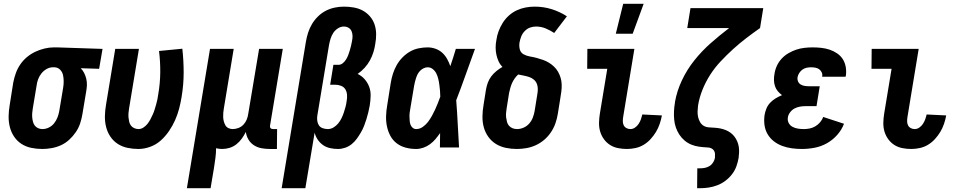

<svg xmlns="http://www.w3.org/2000/svg" viewBox="-20 -778 5040 1013"><path d="M203 8Q173 8 144.5 2Q116 -4 93 -19Q70 -34 54.5 -57Q39 -80 32 -107.5Q25 -135 25.5 -164.5Q26 -194 31 -223L50 -343Q55 -368 63.5 -392Q72 -416 87 -438Q102 -460 122.5 -477Q143 -494 166.5 -505Q190 -516 215 -522Q240 -528 264 -528H281L521 -520L503 -415L406 -418Q417 -407 424 -393Q431 -379 435 -363Q439 -347 438.5 -330Q438 -313 435 -297L415 -177Q411 -152 403 -127.5Q395 -103 380 -81Q365 -59 345.5 -41Q326 -23 302 -12Q278 -1 252.5 3.5Q227 8 203 8ZM204 -97Q221 -97 237.5 -105Q254 -113 265.5 -127.5Q277 -142 283.5 -159Q290 -176 293 -194L313 -314Q316 -331 316 -348.5Q316 -366 312.5 -382Q309 -398 297.5 -410Q286 -422 268 -423H259Q242 -423 226 -414Q210 -405 198.5 -390.5Q187 -376 181 -359.5Q175 -343 173 -326L153 -206Q151 -194 150 -182Q149 -170 150 -158.5Q151 -147 154 -135.5Q157 -124 163.5 -115.5Q170 -107 180.5 -102Q191 -97 204 -97Z M710 8Q681 8 652.5 2Q624 -4 601 -19Q578 -34 562.5 -57Q547 -80 540 -107.5Q533 -135 533.5 -164.5Q534 -194 539 -223L588 -520H713L661 -206Q659 -194 658 -182Q657 -170 658 -158.5Q659 -147 661.5 -136Q664 -125 670.5 -116Q677 -107 688 -102Q699 -97 711 -97Q724 -97 736.5 -105Q749 -113 758 -124.5Q767 -136 773.5 -148.5Q780 -161 786 -174Q792 -187 796 -200.5Q800 -214 804 -227.5Q808 -241 810.5 -254Q813 -267 815 -281Q825 -339 825.5 -396.5Q826 -454 819 -509L942 -521Q949 -459 949 -395Q949 -331 938 -266Q933 -235 925 -204.5Q917 -174 904 -144.5Q891 -115 872 -87Q853 -59 828.5 -37Q804 -15 772.5 -3.5Q741 8 710 8Z M966 215 1088 -520H1213L1161 -206Q1159 -195 1158 -183Q1157 -171 1157.5 -159.5Q1158 -148 1161 -137Q1164 -126 1169.5 -116.5Q1175 -107 1185.5 -102Q1196 -97 1208 -97Q1223 -97 1238.5 -103Q1254 -109 1265 -121Q1276 -133 1282 -148Q1288 -163 1290 -179L1347 -520H1472L1405 -117Q1404 -113 1404.5 -109Q1405 -105 1407.5 -102Q1410 -99 1414 -98Q1418 -97 1422 -97H1442L1441 8H1404Q1381 8 1359.5 4Q1338 0 1320 -11.5Q1302 -23 1291 -41.5Q1280 -60 1277 -82Q1268 -64 1256 -47Q1244 -30 1227.5 -17Q1211 -4 1191.5 2Q1172 8 1152 8Q1144 8 1136 7Q1128 6 1120 4Q1120 30 1116.5 56Q1113 82 1109 108L1091 215Z M1466 215 1594 -558Q1598 -582 1605.5 -605.5Q1613 -629 1626 -651Q1639 -673 1658 -691.5Q1677 -710 1699.5 -721.5Q1722 -733 1746.5 -738Q1771 -743 1795 -743Q1821 -743 1846.5 -738.5Q1872 -734 1893.5 -722.5Q1915 -711 1931.5 -692Q1948 -673 1956 -649.5Q1964 -626 1964.5 -599.5Q1965 -573 1960 -547Q1957 -525 1950 -502.5Q1943 -480 1931.5 -459Q1920 -438 1903.5 -420Q1887 -402 1867 -388Q1888 -378 1903.5 -360.5Q1919 -343 1927.5 -321Q1936 -299 1935.5 -273.5Q1935 -248 1931 -223Q1928 -205 1923.5 -186.5Q1919 -168 1913.5 -150Q1908 -132 1901 -114Q1894 -96 1884 -79Q1874 -62 1862.5 -46Q1851 -30 1835.5 -17.5Q1820 -5 1801 1.5Q1782 8 1764 8Q1742 8 1721.5 3.5Q1701 -1 1684.5 -12.5Q1668 -24 1656.5 -41Q1645 -58 1640 -78L1591 215ZM1710 -97Q1725 -97 1739.5 -105.5Q1754 -114 1764.5 -127Q1775 -140 1782 -154.5Q1789 -169 1794 -184Q1799 -199 1803 -214Q1807 -229 1809 -245Q1812 -261 1811 -277Q1810 -293 1802.5 -306Q1795 -319 1780 -325Q1765 -331 1749 -331H1722L1739 -436H1766Q1778 -436 1788.5 -444.5Q1799 -453 1806 -464.5Q1813 -476 1817.5 -488Q1822 -500 1825.5 -512Q1829 -524 1832 -536Q1835 -548 1837 -560Q1840 -574 1840 -587.5Q1840 -601 1835 -613Q1830 -625 1819 -631.5Q1808 -638 1794 -638Q1778 -638 1763 -628.5Q1748 -619 1738.5 -604.5Q1729 -590 1724 -573.5Q1719 -557 1716 -541L1654 -167Q1652 -154 1654 -140Q1656 -126 1663 -116Q1670 -106 1683 -101.5Q1696 -97 1710 -97Z M2176 8Q2147 8 2120.5 1Q2094 -6 2073 -22Q2052 -38 2039.5 -61.5Q2027 -85 2021.5 -111.5Q2016 -138 2017 -166.5Q2018 -195 2023 -223L2042 -343Q2046 -367 2053.5 -390Q2061 -413 2073 -434.5Q2085 -456 2103 -474.5Q2121 -493 2142.5 -505.5Q2164 -518 2188.5 -523Q2213 -528 2236 -528Q2258 -528 2278.5 -520.5Q2299 -513 2314 -499Q2329 -485 2339 -467Q2349 -449 2356 -429Q2364 -452 2371 -474.5Q2378 -497 2385 -520H2486Q2461 -452 2437 -384Q2413 -316 2387 -249Q2392 -187 2395 -124.5Q2398 -62 2402 0H2301Q2301 -19 2301.5 -38Q2302 -57 2302 -76Q2290 -59 2277.5 -44Q2265 -29 2248.5 -17Q2232 -5 2213 1.5Q2194 8 2176 8ZM2176 -97Q2194 -97 2210 -108Q2226 -119 2237.5 -134Q2249 -149 2258.5 -166Q2268 -183 2275.5 -199.5Q2283 -216 2290 -233.5Q2297 -251 2303 -268Q2303 -284 2301.5 -299.5Q2300 -315 2298 -330.5Q2296 -346 2292.5 -361Q2289 -376 2282.5 -389.5Q2276 -403 2264 -413Q2252 -423 2236 -423Q2226 -423 2215.5 -418Q2205 -413 2197 -405Q2189 -397 2184 -387.5Q2179 -378 2175.5 -367.5Q2172 -357 2169.5 -347Q2167 -337 2165 -326L2145 -206Q2143 -195 2141.5 -184Q2140 -173 2140.5 -162.5Q2141 -152 2141.5 -141.5Q2142 -131 2145.5 -121Q2149 -111 2157 -104Q2165 -97 2176 -97Z M2707 8Q2677 8 2648.5 2Q2620 -4 2596.5 -18.5Q2573 -33 2556.5 -56Q2540 -79 2532.5 -106.5Q2525 -134 2525.5 -164Q2526 -194 2531 -223L2544 -305Q2547 -323 2553.5 -341Q2560 -359 2571.5 -374.5Q2583 -390 2599 -403Q2615 -416 2631 -425Q2618 -438 2610.5 -454.5Q2603 -471 2599 -489.5Q2595 -508 2595 -527.5Q2595 -547 2599 -567Q2602 -590 2610.5 -613Q2619 -636 2632.5 -657.5Q2646 -679 2665 -696Q2684 -713 2706.5 -723.5Q2729 -734 2753 -738.5Q2777 -743 2801 -743Q2848 -743 2891 -729.5Q2934 -716 2971 -692L2904 -604Q2883 -618 2859 -628Q2835 -638 2808 -638Q2792 -638 2776.5 -632.5Q2761 -627 2748.5 -614Q2736 -601 2730 -585.5Q2724 -570 2721 -554Q2718 -535 2722.5 -517.5Q2727 -500 2742.5 -491.5Q2758 -483 2776 -480Q2794 -477 2811 -472.5Q2828 -468 2845 -462Q2862 -456 2876.5 -447Q2891 -438 2903.5 -426Q2916 -414 2924.5 -399Q2933 -384 2938 -367Q2943 -350 2943.5 -331.5Q2944 -313 2941.5 -294.5Q2939 -276 2936 -258L2923 -177Q2919 -152 2910.5 -127.5Q2902 -103 2887 -80.5Q2872 -58 2851.5 -40.5Q2831 -23 2807 -12Q2783 -1 2757.5 3.5Q2732 8 2707 8ZM2708 -97Q2725 -97 2742.5 -104.5Q2760 -112 2772.5 -126.5Q2785 -141 2791.5 -158.5Q2798 -176 2801 -194L2814 -275Q2817 -290 2817.5 -305.5Q2818 -321 2813 -334.5Q2808 -348 2797 -357.5Q2786 -367 2772.5 -371.5Q2759 -376 2744 -379Q2729 -382 2714 -385Q2704 -376 2695.5 -364Q2687 -352 2681.5 -339.5Q2676 -327 2672.5 -314Q2669 -301 2666 -288L2653 -206Q2651 -194 2650 -181.5Q2649 -169 2650.5 -157.5Q2652 -146 2655 -134.5Q2658 -123 2665.5 -114.5Q2673 -106 2684 -101.5Q2695 -97 2708 -97Z M3288 8Q3264 8 3241 3.5Q3218 -1 3199 -13Q3180 -25 3166.5 -43.5Q3153 -62 3146.5 -84Q3140 -106 3140.5 -130.5Q3141 -155 3145 -179L3184 -415H3078L3079 -520H3327L3268 -162Q3266 -150 3266 -138.5Q3266 -127 3270.5 -117.5Q3275 -108 3284.5 -102.5Q3294 -97 3306 -97Q3319 -97 3330.5 -105Q3342 -113 3349.5 -124.5Q3357 -136 3361.5 -148.5Q3366 -161 3369 -174L3472 -169V-168Q3468 -146 3460.5 -124Q3453 -102 3441 -82Q3429 -62 3412.5 -44Q3396 -26 3376 -14Q3356 -2 3333 3Q3310 8 3288 8ZM3229 -600 3268 -758H3376L3318 -600Z M3658 215 3659 110H3675Q3687 110 3699.5 107.5Q3712 105 3723.5 98Q3735 91 3742.5 79Q3750 67 3752 55Q3753 45 3752.5 34.5Q3752 24 3746.5 16Q3741 8 3732 4Q3723 0 3713 0Q3691 -1 3669 -4Q3647 -7 3627.5 -15Q3608 -23 3592 -36.5Q3576 -50 3564.5 -67.5Q3553 -85 3546 -105Q3539 -125 3537 -147Q3535 -169 3536 -191Q3537 -213 3541 -236V-239Q3551 -297 3577.5 -353.5Q3604 -410 3643 -459Q3682 -508 3729.5 -550Q3777 -592 3827 -630H3606L3623 -735H4007L3990 -630Q3953 -604 3917 -576.5Q3881 -549 3847.5 -518.5Q3814 -488 3782.5 -454.5Q3751 -421 3727 -383.5Q3703 -346 3686.5 -305Q3670 -264 3663 -222Q3661 -206 3660.5 -191Q3660 -176 3663 -161.5Q3666 -147 3673.5 -134Q3681 -121 3693 -114Q3705 -107 3720.5 -106Q3736 -105 3751.5 -104Q3767 -103 3781.5 -100Q3796 -97 3809.5 -91.5Q3823 -86 3834.5 -77.5Q3846 -69 3854.5 -58Q3863 -47 3869 -33.5Q3875 -20 3877.5 -5.5Q3880 9 3879.5 24.5Q3879 40 3877 55Q3873 78 3865 100Q3857 122 3842 141.5Q3827 161 3807 176Q3787 191 3764.5 199.5Q3742 208 3719.5 211.5Q3697 215 3674 215Z M4211 8Q4184 8 4158 4.5Q4132 1 4107.5 -8Q4083 -17 4063 -32.5Q4043 -48 4030 -70Q4017 -92 4013.5 -118.5Q4010 -145 4014 -172Q4017 -189 4024 -206Q4031 -223 4044 -236.5Q4057 -250 4073 -259.5Q4089 -269 4106 -276Q4094 -285 4084 -296.5Q4074 -308 4069 -323Q4064 -338 4063.5 -354.5Q4063 -371 4066 -387Q4069 -409 4078.5 -430Q4088 -451 4103.5 -468Q4119 -485 4139.5 -497Q4160 -509 4181 -516Q4202 -523 4224 -525.5Q4246 -528 4267 -528Q4291 -528 4313.5 -525.5Q4336 -523 4357 -516Q4378 -509 4396.5 -496.5Q4415 -484 4426.5 -466Q4438 -448 4442 -425.5Q4446 -403 4443 -380L4441 -373H4317L4318 -375Q4320 -387 4315 -397Q4310 -407 4301.5 -413Q4293 -419 4281.5 -421Q4270 -423 4259 -423Q4247 -423 4235.5 -420.5Q4224 -418 4214 -411Q4204 -404 4197 -393Q4190 -382 4188 -371Q4186 -359 4190.5 -348.5Q4195 -338 4204 -332.5Q4213 -327 4224 -325Q4235 -323 4247 -323H4305L4288 -218H4230Q4216 -218 4201 -215.5Q4186 -213 4172.5 -206Q4159 -199 4149 -186Q4139 -173 4137 -159Q4134 -143 4141 -129.5Q4148 -116 4161 -109Q4174 -102 4189.5 -99.5Q4205 -97 4221 -97Q4236 -97 4251.5 -100Q4267 -103 4281.5 -111.5Q4296 -120 4307 -133Q4318 -146 4323 -161L4433 -125Q4421 -93 4397 -66Q4373 -39 4342.5 -22Q4312 -5 4278 1.5Q4244 8 4211 8Z M4788 8Q4764 8 4741 3.5Q4718 -1 4699 -13Q4680 -25 4666.5 -43.5Q4653 -62 4646.5 -84Q4640 -106 4640.5 -130.5Q4641 -155 4645 -179L4684 -415H4578L4579 -520H4827L4768 -162Q4766 -150 4766 -138.5Q4766 -127 4770.5 -117.5Q4775 -108 4784.5 -102.5Q4794 -97 4806 -97Q4819 -97 4830.5 -105Q4842 -113 4849.5 -124.5Q4857 -136 4861.5 -148.5Q4866 -161 4869 -174L4972 -169V-168Q4968 -146 4960.5 -124Q4953 -102 4941 -82Q4929 -62 4912.5 -44Q4896 -26 4876 -14Q4856 -2 4833 3Q4810 8 4788 8Z"/></svg>

Font: Iosevka Term Curly Extrabold
Style: Italic
Weight: 800
Italic angle: -9°
Designer: Belleve Invis
Foundry: Belleve Invis
Version: Version 32.3.0